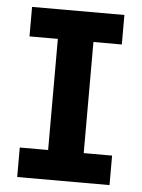

<svg xmlns="http://www.w3.org/2000/svg" viewBox="-48 -666 520 705"><g transform="rotate(5 212.0 -313.5)"><path d="M41.8 0V-108.7H201L146.3 -62.5V-564.5L201 -518.3H41.8V-627H382.1V-518.3H219.6L277.5 -564.5V-62.5L219.6 -108.7H382.1V0Z"/></g></svg>

Font: Anaheim
Style: Regular
Weight: 400
Designer: Vernon Adams
Foundry: Vernon Adams
Version: Version 2.001